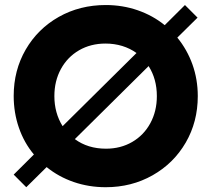

<svg xmlns="http://www.w3.org/2000/svg" viewBox="-20 -741 852 774"><path d="M168 -67.4 85.9 13.7 35.2 -37.1 116.7 -118.2Q77.1 -165.5 56.2 -226.1Q35.2 -286.6 35.2 -354.5Q35.2 -457.5 83.7 -541.3Q132.3 -625 217 -672.9Q301.8 -720.7 406.2 -720.7Q474.1 -720.7 534.9 -699.7Q595.7 -678.7 644 -639.6L725.6 -720.7L776.4 -669.9L694.8 -589.4Q734.4 -541 755.9 -481Q777.3 -420.9 777.3 -353.5Q777.3 -250 728.8 -166.3Q680.2 -82.5 595.2 -34.4Q510.3 13.7 406.2 13.7Q337.9 13.7 277.1 -7.3Q216.3 -28.3 168 -67.4ZM612.3 -353.5Q612.3 -422.4 579.1 -474.6L281.7 -180.2Q334 -141.6 407.2 -141.6Q466.3 -141.6 512.9 -168.7Q559.6 -195.8 585.9 -244.1Q612.3 -292.5 612.3 -353.5ZM232.4 -232.4 530.3 -527.3Q504.4 -545.9 472.7 -555.7Q440.9 -565.4 405.3 -565.4Q345.7 -565.4 298.8 -538.3Q252 -511.2 225.6 -462.9Q199.2 -414.6 199.2 -353.5Q199.2 -285.6 232.4 -232.4Z"/></svg>

Font: Wanted Sans ExtraBold
Style: Regular
Weight: 800
Designer: Original Design by Kil Hyung-jin and Kang Hanbin, Wanted Lab, Inc; Hangeul from Source Han Sans by Jang Soo-young and Ka
Foundry: Wanted Lab, Inc.
Version: Version 1.003